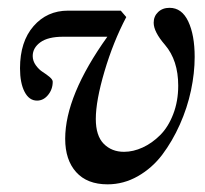

<svg xmlns="http://www.w3.org/2000/svg" viewBox="-20 -465 530 496"><path d="M257.8 11.2Q205.1 11.2 176.8 -20.3Q148.4 -51.8 148.4 -106.4Q148.4 -217.8 257.3 -370.1H143.1Q104 -370.1 84.2 -355.7Q64.5 -341.3 64.5 -320.3Q64.5 -307.6 72.5 -296.4Q80.6 -285.2 90.3 -279.1Q100.1 -272.9 108.2 -266.1Q116.2 -259.3 116.2 -253.9Q116.2 -234.4 104.2 -219.7Q92.3 -205.1 75.7 -205.1Q55.2 -205.1 43.5 -227.8Q31.7 -250.5 31.7 -288.6Q31.7 -357.4 66.7 -397.5Q101.6 -437.5 155.8 -437.5H292L306.2 -420.9Q272.5 -356.9 250 -280.8Q227.5 -204.6 227.5 -157.7Q227.5 -114.3 248 -93.5Q268.6 -72.8 300.3 -72.8Q324.2 -72.8 348.6 -84Q373 -95.2 393.8 -116Q414.6 -136.7 427.5 -170.2Q440.4 -203.6 440.4 -243.7Q440.4 -309.1 406.2 -349.1Q377 -382.8 377 -406.2Q377 -422.9 388.4 -433.8Q399.9 -444.8 418 -444.8Q449.7 -444.8 466.3 -409.7Q482.9 -374.5 482.9 -317.9Q482.9 -276.4 473.4 -231.4Q463.9 -186.5 444.6 -143.3Q425.3 -100.1 399.2 -65.4Q373 -30.8 336.2 -9.8Q299.3 11.2 257.8 11.2Z"/></svg>

Font: Elstob Medium
Style: Italic
Weight: 500
Italic angle: -20°
Designer: Peter S. Baker
Version: Version 1.015